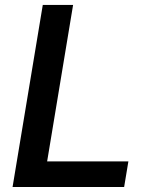

<svg xmlns="http://www.w3.org/2000/svg" viewBox="-20 -747 605 767"><path d="M30.2 0H475.9L492.9 -102.3H168.3L272 -727.3H150.9Z"/></svg>

Font: Magic Ui Pro Semi Bold
Style: Italic
Weight: 600
Italic angle: -9.39999°
Designer: Stefan Endress, Andreas Faust
Version: Version 1.000;FEAKit 1.0